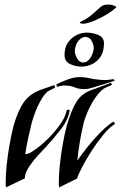

<svg xmlns="http://www.w3.org/2000/svg" viewBox="-20 -812 530 842"><path d="M363 -422Q331 -419 310 -428Q289 -437 263 -437Q248 -437 230 -431L227 -442Q251 -454 278.5 -464Q306 -474 331 -474Q347 -474 362 -471Q377 -468 393 -465Q404 -464 415 -462.5Q426 -461 438 -461Q447 -461 457.5 -462Q468 -463 479 -465L483 -458Q483 -458 467.5 -453Q452 -448 430 -441Q408 -434 389 -428.5Q370 -423 363 -422ZM239 10Q238 5 238 -2Q238 -9 238 -17Q238 -47 242.5 -90Q247 -133 255 -178.5Q263 -224 273 -262Q293 -330 315.5 -366Q338 -402 383 -418Q388 -420 401.5 -424.5Q415 -429 430 -435Q445 -441 456 -445Q467 -449 467 -449L471 -440L444 -428Q426 -420 407 -395.5Q388 -371 372 -338.5Q356 -306 347 -273Q337 -233 330 -189.5Q323 -146 319 -108Q341 -139 367 -171.5Q393 -204 421.5 -232.5Q450 -261 477 -279L485 -269Q460 -254 433 -221Q406 -188 381.5 -150Q357 -112 340 -79Q323 -46 318 -29ZM6 10Q5 5 5 -2Q5 -9 5 -17Q5 -47 9.5 -90Q14 -133 22 -178.5Q30 -224 40 -262Q60 -331 86.5 -366.5Q113 -402 158 -418Q168 -421 185 -427.5Q202 -434 218 -439L222 -428L193 -413Q175 -403 154 -363Q133 -323 119 -273Q111 -241 103.5 -206Q96 -171 91 -138Q91 -136 94 -136Q99 -136 108 -140Q117 -144 118 -145Q129 -152 144.5 -163.5Q160 -175 176 -190Q209 -220 237.5 -257.5Q266 -295 273 -329Q273 -331 279.5 -330.5Q286 -330 286 -330Q279 -286 247 -245Q215 -204 180 -166Q164 -149 147.5 -131.5Q131 -114 117 -94Q104 -77 96.5 -61Q89 -45 89 -30ZM338 -520Q310 -520 286.5 -531.5Q263 -543 263 -571Q263 -603 277.5 -624.5Q292 -646 314.5 -657.5Q337 -669 360 -669Q387 -669 411.5 -658.5Q436 -648 436 -622Q436 -586 421 -563.5Q406 -541 383.5 -530.5Q361 -520 338 -520ZM344 -538Q359 -538 369.5 -549.5Q380 -561 385.5 -576Q391 -591 391 -601Q391 -617 381.5 -633.5Q372 -650 355 -650Q341 -650 330 -639.5Q319 -629 313.5 -614.5Q308 -600 308 -589Q308 -574 318 -556Q328 -538 344 -538ZM344 -708Q339 -708 334.5 -709.5Q330 -711 330 -713Q330 -714 338 -719Q360 -729 378.5 -744Q397 -759 410.5 -772Q424 -785 431 -788Q440 -792 454 -792Q470 -792 481 -787Q492 -782 489 -779Q473 -764 447.5 -748.5Q422 -733 395.5 -722Q369 -711 349 -708Z"/></svg>

Font: Kings
Style: Regular
Weight: 400
Designer: Robert E. Leuschke
Foundry: Robert E. Leuschke
Version: Version 1.010; ttfautohint (v1.8.3)